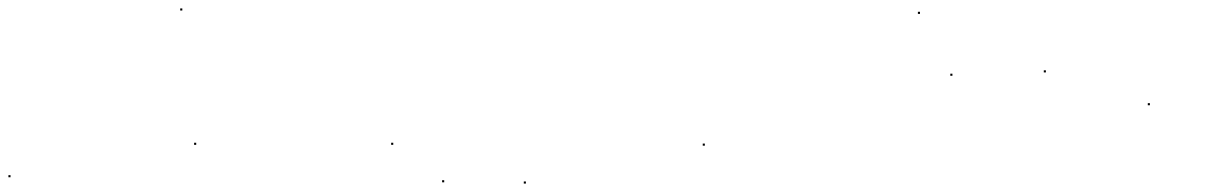

<svg xmlns="http://www.w3.org/2000/svg" viewBox="-22 -419 2905 456"><path d="M-2 2V-3H3V2ZM406 -394V-399H411V-394Z M439 -75V-80H444V-75Z M907 -75V-80H912V-75ZM1028 14V9H1033V14ZM1222 17V12H1227V17Z M1647 -73V-78H1652V-73Z M2235 -239V-244H2240V-239Z M2158 -386V-391H2163V-386Z M2457 -247V-252H2462V-247Z M2704 -169V-174H2709V-169Z"/></svg>

Font: FRB American Cursive Just Beginnings
Style: Italic
Weight: 400
Italic angle: -25°
Version: Version 2.0;Modular Font Editor K font №1